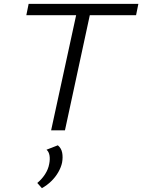

<svg xmlns="http://www.w3.org/2000/svg" viewBox="-20 -678 740 999"><path d="M246 0 389 -658H460L318 0ZM117 -599 129 -658H700L688 -599ZM198 301 174 274Q198 254 214.5 228.5Q231 203 236 175Q241 150 237.5 130.5Q234 111 222 101L281 78Q299 93 303.5 116.5Q308 140 303 168Q298 192 283.5 217.5Q269 243 247 264.5Q225 286 198 301Z"/></svg>

Font: Ysabeau Infant
Style: Italic
Weight: 400
Italic angle: -12°
Designer: Christian Thalmann (Catharsis Fonts)
Version: Version 2.001;gftools[0.9.30]; featfreeze: ss01,ss02,lnum